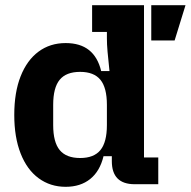

<svg xmlns="http://www.w3.org/2000/svg" viewBox="-20 -710 735 740"><path d="M233 10Q174 10 129 -23Q84 -56 59.5 -118.5Q35 -181 35 -267Q35 -354 59.5 -416Q84 -478 128.5 -511Q173 -544 233 -544Q289 -544 323 -517Q357 -490 370 -436H402Q397 -483 394.5 -511Q392 -539 392 -562V-587H335V-690H535V-103H590V0H499Q411 0 411 -89V-108H379Q365 -50 327.5 -20Q290 10 233 10ZM289 -101Q342 -101 367 -131.5Q392 -162 392 -228V-306Q392 -372 367 -402.5Q342 -433 288.8 -433Q235 -433 210 -402.5Q185 -372 185 -306V-228Q185 -162 210.2 -131.5Q235.4 -101 289 -101ZM563 -554V-690H695L653 -554Z"/></svg>

Font: Mozilla Headline ExtraLight
Style: Regular
Weight: 200
Designer: Studio DRAMA
Foundry: Studio DRAMA
Version: Version 1.000